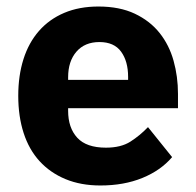

<svg xmlns="http://www.w3.org/2000/svg" viewBox="-20 -557 602 589"><path d="M288 12Q228 12 181 -7.5Q134 -27 101.5 -62.5Q69 -98 52.5 -149Q36 -200 36 -263Q36 -325 52 -375.5Q68 -426 99.5 -462Q131 -498 177 -517.5Q223 -537 282 -537Q347 -537 393.5 -515Q440 -493 469.5 -456Q499 -419 512.5 -370.5Q526 -322 526 -269V-225H189V-217Q189 -165 217 -134.5Q245 -104 305 -104Q351 -104 380 -122.5Q409 -141 434 -167L508 -75Q473 -34 416.5 -11Q360 12 288 12ZM285 -428Q240 -428 214.5 -398.5Q189 -369 189 -320V-312H373V-321Q373 -369 351.5 -398.5Q330 -428 285 -428Z"/></svg>

Font: IBM Plex Thai
Style: Bold
Weight: 700
Designer: Mike Abbink, Paul van der Laan, Pieter van Rosmalen, Ben Mitchell, Mark Frömberg
Foundry: Bold Monday
Version: Version 1.0